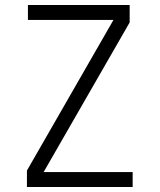

<svg xmlns="http://www.w3.org/2000/svg" viewBox="-20 -750 640 770"><path d="M88 0V-66L435 -670H92V-730H500V-660L155 -60H512V0Z"/></svg>

Font: JetBrains Mono NL ExtraLight
Style: Regular
Weight: 200
Designer: Philipp Nurullin, Konstantin Bulenkov
Foundry: JetBrains
Version: Version 2.304; ttfautohint (v1.8.4.7-5d5b)